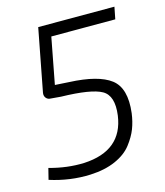

<svg xmlns="http://www.w3.org/2000/svg" viewBox="-106 -771 743 864"><g transform="rotate(-15 265.0 -339.0)"><path d="M497 -634H199L158 -419L223 -415Q358 -409 415.5 -365Q473 -321 459 -207Q454 -169 441.5 -136.5Q429 -104 402.5 -69.5Q376 -35 326.5 -13Q277 9 209 12Q114 16 20 -14L33 -66Q116 -43 195 -46Q374 -55 396 -213Q408 -303 359.5 -330.5Q311 -358 171 -361L124 -365Q111 -365 103 -374.5Q95 -384 97 -398L153 -690H508Z"/></g></svg>

Font: Exo 2.0 Light
Style: Italic
Weight: 300
Italic angle: -8°
Designer: Natanael Gama
Version: Version 1.001;PS 001.001;hotconv 1.0.70;makeotf.lib2.5.58329